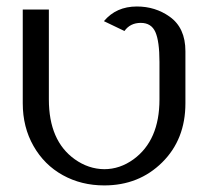

<svg xmlns="http://www.w3.org/2000/svg" viewBox="-20 -559 639 589"><path d="M469.2 -253.9V-369.1Q469.2 -432.1 456.8 -460.4Q444.3 -488.8 411.9 -488.8Q379.4 -488.8 361.8 -463.9L298.8 -494.1Q336.4 -539.1 399.9 -539.1Q456.5 -539.1 500.5 -507.8Q548.8 -473.6 548.8 -401.9V-242.2Q548.8 -131.3 477.5 -60.8Q406.2 9.8 299.8 9.8Q229.5 9.8 172.6 -21.7Q115.7 -53.2 82.8 -111.1Q49.8 -168.9 49.8 -242.2V-529.8H129.9V-253.9Q129.9 -127 209.5 -70.3Q251.5 -40.5 299.8 -40Q347.7 -40 389.6 -70.3Q469.2 -128.4 469.2 -253.9Z"/></svg>

Font: Pfennig
Style: Medium
Weight: 500
Version: Version 20120410 ; ttfautohint (v0.8)